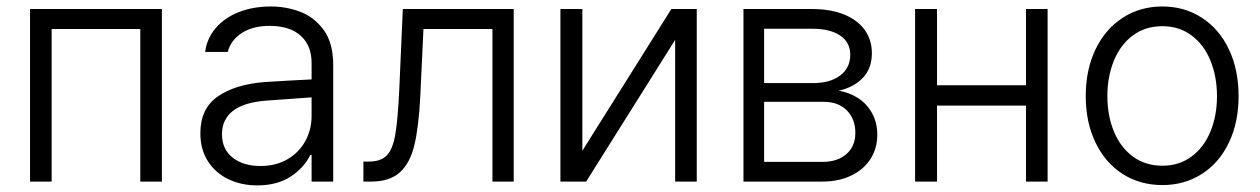

<svg xmlns="http://www.w3.org/2000/svg" viewBox="-20 -558 3871 590"><path d="M72.3 -530.3H477.5V0H411.1V-468.8H138.7V0H72.3Z M791 -305.7Q825.2 -308.1 866.9 -310.3Q908.7 -312.5 937.5 -314V-364.3Q937.5 -418 904.1 -448.2Q870.6 -478.5 808.6 -478.5Q757.3 -478.5 723.4 -456.8Q689.5 -435.1 679.7 -398.4H610.4Q615.7 -439.9 642.8 -471.7Q669.9 -503.4 713.9 -520.8Q757.8 -538.1 812.5 -538.1Q858.4 -538.1 901.6 -522.2Q944.8 -506.3 974.4 -466.3Q1003.9 -426.3 1003.9 -358.4V0H937.5V-82H933.6Q915 -43 873.5 -15.6Q832 11.7 770.5 11.7Q721.7 11.7 681.9 -7.3Q642.1 -26.4 618.9 -62.5Q595.7 -98.6 595.7 -148.4Q595.7 -224.1 648.7 -261.2Q701.7 -298.3 791 -305.7ZM780.3 -47.9Q827.6 -47.9 863.3 -68.6Q898.9 -89.4 918.2 -124.5Q937.5 -159.7 937.5 -202.1V-258.8L800.8 -249Q731 -244.1 696.5 -217.8Q662.1 -191.4 662.1 -145.5Q662.1 -99.6 694.8 -73.7Q727.5 -47.9 780.3 -47.9Z M1096.7 -61.5H1113.3Q1150.4 -61.5 1168.7 -80.6Q1187 -99.6 1194.8 -145.3Q1202.6 -190.9 1207 -284.2L1217.8 -530.3H1558.6V0H1493.2V-468.8H1281.2L1271.5 -261.7Q1266.6 -167.5 1253.4 -112.3Q1240.2 -57.1 1209 -28.6Q1177.7 0 1120.1 0H1096.7Z M2043 -530.3H2121.1V0H2054.7V-435.5L1781.2 0H1702.1V-530.3H1769.5V-94.7Z M2264.6 -530.3H2475.6Q2531.7 -530.3 2573.2 -513.7Q2614.7 -497.1 2637 -466.3Q2659.2 -435.5 2659.2 -394.5Q2659.2 -348.6 2632.3 -319.6Q2605.5 -290.5 2557.6 -279.3Q2589.8 -273.9 2616.7 -256.6Q2643.6 -239.3 2659.7 -210.4Q2675.8 -181.6 2675.8 -143.6Q2675.8 -102.1 2655 -69.6Q2634.3 -37.1 2595.9 -18.6Q2557.6 0 2506.8 0H2264.6ZM2608.4 -149.4Q2608.4 -192.9 2582 -219Q2555.7 -245.1 2511.7 -245.1H2328.1V-60.5H2506.8Q2553.7 -60.5 2581.1 -84.7Q2608.4 -108.9 2608.4 -149.4ZM2592.8 -389.6Q2592.8 -427.7 2561.8 -448.7Q2530.8 -469.7 2475.6 -469.7H2328.1V-302.7H2478.5Q2531.2 -302.7 2562 -326.2Q2592.8 -349.6 2592.8 -389.6Z M2859.4 -295.9H3132.8V-530.3H3199.2V0H3132.8V-233.4H2859.4V0H2792V-530.3H2859.4Z M3316.4 -262.7Q3316.4 -343.3 3346.2 -405.8Q3376 -468.3 3429.7 -503.2Q3483.4 -538.1 3551.8 -538.1Q3620.1 -538.1 3673.6 -503.2Q3727.1 -468.3 3756.6 -405.8Q3786.1 -343.3 3786.1 -262.7Q3786.1 -182.6 3756.6 -120.4Q3727.1 -58.1 3673.6 -23.7Q3620.1 10.7 3551.8 10.7Q3482.9 10.7 3429.4 -23.7Q3376 -58.1 3346.2 -120.4Q3316.4 -182.6 3316.4 -262.7ZM3719.7 -262.7Q3719.7 -321.8 3700 -370.8Q3680.2 -419.9 3642.1 -448.7Q3604 -477.5 3551.8 -477.5Q3499 -477.5 3460.7 -448.7Q3422.4 -419.9 3402.6 -370.8Q3382.8 -321.8 3382.8 -262.7Q3382.8 -203.6 3402.6 -154.8Q3422.4 -106 3460.7 -77.4Q3499 -48.8 3551.8 -48.8Q3604 -48.8 3642.1 -77.4Q3680.2 -106 3700 -154.8Q3719.7 -203.6 3719.7 -262.7Z"/></svg>

Font: Pretendard Std Light
Style: Regular
Weight: 300
Designer: Base glyphs from Inter by Rasmus Andersson; Hangeul glyphs from Noto Sans CJK(Source Han Sans) by Jang Soo-young and Kan
Foundry: Kil Hyung-jin
Version: Version 1.309